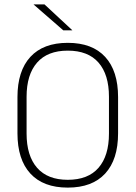

<svg xmlns="http://www.w3.org/2000/svg" viewBox="-20 -844 617 874"><path d="M288.5 10Q177 10 118.2 -54Q59.5 -118 59.5 -237V-402Q59.5 -521 118.2 -585Q177 -649 288.5 -649Q400 -649 458.8 -585Q517.5 -521 517.5 -402V-237Q517.5 -118 458.8 -54Q400 10 288.5 10ZM288.5 -25.5Q381 -25.5 428.5 -80.2Q476 -135 476 -236V-403.5Q476 -504.5 428.5 -559Q381 -613.5 288.5 -613.5Q196.5 -613.5 148.8 -559Q101 -504.5 101 -403.5V-236Q101 -135 148.8 -80.2Q196.5 -25.5 288.5 -25.5ZM182.5 -824 309 -706.5V-706H268L133.5 -823V-824Z"/></svg>

Font: Anek Gurmukhi Medium ExtraLight
Style: Regular
Weight: 250
Version: Version 1.003